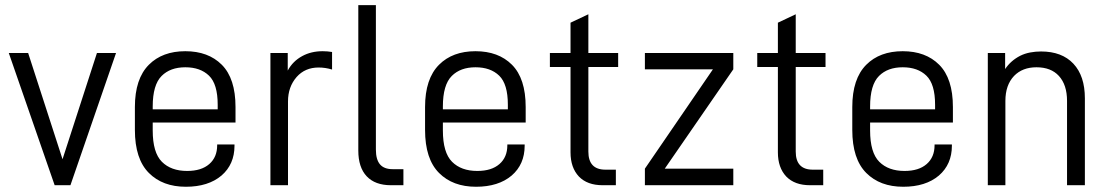

<svg xmlns="http://www.w3.org/2000/svg" viewBox="-20 -710 4253 736"><path d="M13.7 -506.8H87.9L219.7 -99.6L351.6 -506.8H424.8L250 0H189.5Z M565.4 -240.2V-210Q565.4 -125 600.6 -89.8Q635.7 -54.7 697.3 -54.7Q752 -54.7 782.2 -81.1Q812.5 -107.4 812.5 -153.3V-156.2H878.9V-151.4Q878.9 -80.1 829.1 -37.1Q778.3 5.9 692.4 5.9Q603.5 5.9 550.8 -46.9Q497.1 -100.6 497.1 -211.9V-299.8Q497.1 -408.2 550.8 -461.9Q602.5 -513.7 690.4 -513.7Q778.3 -513.7 830.1 -461.9Q882.8 -409.2 882.8 -299.8V-240.2ZM599.6 -418.9Q565.4 -384.8 565.4 -301.8V-291H814.5V-308.6Q814.5 -387.7 781.2 -419.9Q748 -452.1 690.4 -452.1Q632.8 -452.1 599.6 -418.9Z M1016.6 -506.8H1083V-439.5Q1102.5 -475.6 1138.7 -495.1Q1172.9 -513.7 1216.8 -513.7Q1235.4 -513.7 1252.9 -510.7V-443.4Q1227.5 -451.2 1201.2 -451.2Q1149.4 -451.2 1117.2 -415Q1084 -377 1084 -321.3V0H1016.6Z M1385.7 -34.2Q1353.5 -68.4 1353.5 -132.8V-690.4H1420.9V-136.7Q1420.9 -98.6 1436.5 -80.1Q1452.1 -61.5 1485.4 -61.5H1526.4V0H1478.5Q1418 0 1385.7 -34.2Z M1677.7 -240.2V-210Q1677.7 -125 1712.9 -89.8Q1748 -54.7 1809.6 -54.7Q1864.3 -54.7 1894.5 -81.1Q1924.8 -107.4 1924.8 -153.3V-156.2H1991.2V-151.4Q1991.2 -80.1 1941.4 -37.1Q1890.6 5.9 1804.7 5.9Q1715.8 5.9 1663.1 -46.9Q1609.4 -100.6 1609.4 -211.9V-299.8Q1609.4 -408.2 1663.1 -461.9Q1714.8 -513.7 1802.7 -513.7Q1890.6 -513.7 1942.4 -461.9Q1995.1 -409.2 1995.1 -299.8V-240.2ZM1711.9 -418.9Q1677.7 -384.8 1677.7 -301.8V-291H1926.8V-308.6Q1926.8 -387.7 1893.6 -419.9Q1860.4 -452.1 1802.7 -452.1Q1745.1 -452.1 1711.9 -418.9Z M2235.4 -453.1V-128.9Q2235.4 -59.6 2300.8 -59.6H2340.8V0H2290Q2231.4 0 2199.2 -33.2Q2167 -67.4 2167 -126V-453.1H2087.9V-506.8H2167V-623L2235.4 -655.3V-506.8H2349.6V-453.1Z M2791 -444.3 2528.3 -63.5H2791V0H2452.1V-63.5L2712.9 -444.3H2452.1V-506.8H2791Z M3030.3 -453.1V-128.9Q3030.3 -59.6 3095.7 -59.6H3135.7V0H3085Q3026.4 0 2994.1 -33.2Q2961.9 -67.4 2961.9 -126V-453.1H2882.8V-506.8H2961.9V-623L3030.3 -655.3V-506.8H3144.5V-453.1Z M3315.4 -240.2V-210Q3315.4 -125 3350.6 -89.8Q3385.7 -54.7 3447.3 -54.7Q3502 -54.7 3532.2 -81.1Q3562.5 -107.4 3562.5 -153.3V-156.2H3628.9V-151.4Q3628.9 -80.1 3579.1 -37.1Q3528.3 5.9 3442.4 5.9Q3353.5 5.9 3300.8 -46.9Q3247.1 -100.6 3247.1 -211.9V-299.8Q3247.1 -408.2 3300.8 -461.9Q3352.5 -513.7 3440.4 -513.7Q3528.3 -513.7 3580.1 -461.9Q3632.8 -409.2 3632.8 -299.8V-240.2ZM3349.6 -418.9Q3315.4 -384.8 3315.4 -301.8V-291H3564.5V-308.6Q3564.5 -387.7 3531.2 -419.9Q3498 -452.1 3440.4 -452.1Q3382.8 -452.1 3349.6 -418.9Z M3766.6 -506.8H3833V-445.3Q3854.5 -477.5 3890.6 -496.1Q3908.2 -504.9 3928.7 -508.8Q3949.2 -512.7 3970.7 -512.7Q4050.8 -512.7 4094.7 -465.8Q4138.7 -418.9 4138.7 -333V0H4070.3V-323.2Q4070.3 -384.8 4039.1 -418.9Q4008.8 -452.1 3953.1 -452.1Q3899.4 -452.1 3867.2 -418.9Q3834 -383.8 3834 -323.2V0H3766.6Z"/></svg>

Font: DINish
Style: Regular
Weight: 400
Designer: Bert Driehuis
Foundry: Playbeing
Version: Version 3.008; git-95204e4c-release